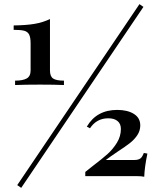

<svg xmlns="http://www.w3.org/2000/svg" viewBox="-20 -844 760 919"><path d="M45.9 0ZM81.5 55.2 62.5 42 647.5 -824.2 666.5 -811ZM286.1 -458V-437Q241.2 -439 171.4 -439Q99.1 -439 52.2 -437V-458Q89.4 -458 107.9 -468.5Q126.5 -479 126.5 -506.8V-636.2Q126.5 -665 119.4 -678.7Q112.3 -692.4 95.9 -696.8Q79.6 -701.2 45.4 -701.2V-722.2Q107.4 -723.1 146.7 -730Q186 -736.8 219.2 -752.9V-506.8Q219.2 -478.5 234.1 -468.3Q249 -458 286.1 -458ZM651.4 -243.7Q651.4 -218.3 637.2 -197Q623 -175.8 601.8 -159.2Q580.6 -142.6 544.4 -119.1Q502 -90.3 486.3 -78.1H621.6Q636.7 -78.1 645.3 -81.8Q653.8 -85.4 658.4 -92Q663.1 -98.6 668.5 -111.8L685.5 -108.9Q671.9 -43 670.4 2Q658.2 -1 632.3 -1H388.2V-21Q398.9 -30.3 428.7 -53.2Q468.8 -83.5 494.9 -106.9Q521 -130.4 539.8 -161.1Q558.6 -191.9 558.6 -226.6Q558.6 -251.5 542.7 -264.6Q526.9 -277.8 498 -277.8Q442.4 -277.8 410.6 -230L395.5 -237.8Q442.4 -317.9 541 -317.9Q590.3 -317.9 620.8 -298.8Q651.4 -279.8 651.4 -243.7Z"/></svg>

Font: TypoPRO Playfair Display SC
Style: Bold
Weight: 700
Designer: Claus Eggers Sørensen
Foundry: Claus Eggers Sørensen
Version: Version 1.004;PS 001.004;hotconv 1.0.70;makeotf.lib2.5.58329